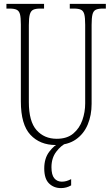

<svg xmlns="http://www.w3.org/2000/svg" viewBox="-20 -734 569 985"><path d="M266 10Q185 10 136 -42.5Q87 -95 87 -214V-608Q87 -644 82.5 -661Q78 -678 65.5 -684Q53 -690 29 -690H13V-714H206V-690H186Q163 -690 150.5 -684Q138 -678 133 -660Q128 -642 128 -605V-210Q128 -111 167.5 -66.5Q207 -22 271 -22Q324 -22 356 -49Q388 -76 402.5 -117.5Q417 -159 417 -203V-607Q417 -643 412.5 -660.5Q408 -678 395.5 -684Q383 -690 359 -690H338V-714H523V-690H507Q484 -690 471.5 -684Q459 -678 454.5 -660Q450 -642 450 -606V-201Q450 -143 430 -95Q410 -47 369 -18.5Q328 10 266 10ZM293 231Q256 231 231.5 207Q207 183 207 130Q207 78 233 44Q259 10 285 0H321Q293 12 268.5 44.5Q244 77 244 124Q244 163 258.5 180.5Q273 198 297 198Q309 198 320 195Q331 192 345 185V217Q321 231 293 231Z"/></svg>

Font: Noto Serif Ethiopic ExtraCondensed ExtraLight
Style: Regular
Weight: 200
Width: 2
Designer: Monotype Design Team
Foundry: Monotype Imaging Inc.
Version: Version 2.102; ttfautohint (v1.8.4.7-5d5b)